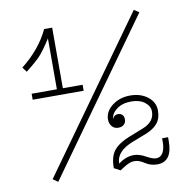

<svg xmlns="http://www.w3.org/2000/svg" viewBox="-72 -674 744 757"><g transform="rotate(-10 300.0 -295.0)"><path d="M532.2 -589.8 101.1 13.2 81.1 -1 512.2 -603ZM40 -455.1Q115.7 -514.6 150.9 -589.8H183.1V-347.2H262.2V-323.2H58.1V-347.2H159.2V-550.8Q131.3 -507.3 113.5 -487.8Q95.7 -468.3 54.2 -436ZM357.9 -193.8Q363.8 -209 378.9 -209Q389.6 -209 396.2 -202.6Q402.8 -196.3 402.8 -184.1Q402.8 -171.4 394.5 -163.6Q386.2 -155.8 372.1 -155.8Q356 -155.8 346.4 -167Q336.9 -178.2 336.9 -194.8Q336.9 -226.6 366.9 -249.8Q397 -272.9 439 -272.9Q481 -272.9 509 -251Q537.1 -229 537.1 -195.8Q537.1 -163.6 520.8 -144.3Q504.4 -125 473.1 -112.8L418.9 -91.8Q350.1 -65.4 350.1 -16.1Q381.3 -39.1 412.1 -39.1Q434.1 -39.1 459 -25.1Q483.9 -11.2 498 -11.2Q515.6 -11.2 524.9 -27.1Q534.2 -43 534.2 -69.8V-85H558.1V-68.8Q558.1 13.2 498 13.2Q471.7 13.2 450.4 -1Q429.2 -15.1 412.1 -15.1Q407.2 -15.1 402.8 -14.6Q398.4 -14.2 393.8 -12.5Q389.2 -10.7 386.2 -9.5Q383.3 -8.3 377.9 -5.4Q372.6 -2.4 369.9 -0.7Q367.2 1 360.6 5.1Q354 9.3 351.1 11.2L326.2 -2Q326.2 -49.8 346.7 -73.7Q367.2 -97.7 409.2 -113.8L465.8 -136.2Q513.2 -154.8 513.2 -195.8Q513.2 -217.8 492.9 -233.4Q472.7 -249 439 -249Q403.3 -249 380.6 -231.7Q357.9 -214.4 357.9 -193.8Z"/></g></svg>

Font: Compagnon Light
Style: Regular
Weight: 400
Designer: Juliette Duhe, Lea Pradine
Foundry: Velvetyne Type Foundry
Version: Version 1.000;PS 001.000;hotconv 1.0.88;makeotf.lib2.5.64775